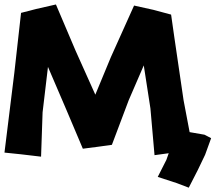

<svg xmlns="http://www.w3.org/2000/svg" viewBox="-34 -700 978 871"><path d="M893.6 -88.9 826.2 -100.6 798.8 -245.1 756.8 -531.2 742.2 -633.8 662.1 -655.3 574.2 -674.8 468.8 -440.4 398.4 -270.5 308.6 -470.7 219.7 -679.7 129.9 -659.2 61.5 -641.6 31.2 -371.1 -13.7 -7.8 61.5 0 152.3 10.7 159.2 -190.4 183.6 -396.5 266.6 -203.1 341.8 -25.4 410.2 -34.2 473.6 -43 549.8 -245.1 618.2 -403.3 648.4 -208 667 3.9 731.4 -4.9 720.7 25.4 681.6 102.5 768.6 130.9 822.3 151.4 863.3 71.3 896.5 2 923.8 -73.2Z"/></svg>

Font: MaokenAssortedSans-Lite
Style: Lite
Weight: 400
Version: Version 1.400